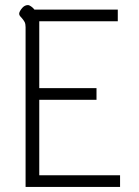

<svg xmlns="http://www.w3.org/2000/svg" viewBox="-20 -738 549 758"><path d="M81 -631Q81 -644 77 -651.5Q73 -659 65 -668Q59 -674 57 -678Q55 -682 56 -687Q59 -697 68.5 -707.5Q78 -718 91 -718Q95 -718 103 -712.5Q111 -707 116 -700H445V-654H135V-390H361V-344H135V-46H454V0H81Z"/></svg>

Font: Niramit ExtraLight
Style: Regular
Weight: 200
Designer: Katatrad Aksorn Co.,Ltd.
Foundry: Cadson Demak Co.,Ltd.
Version: Version 1.000; ttfautohint (v1.6)